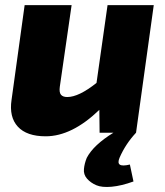

<svg xmlns="http://www.w3.org/2000/svg" viewBox="-20 -517 641 748"><path d="M579 -497 510 0Q469 44 446 97Q437 118 447 124.5Q457 131 486 124L500 190Q453 207 415 210.5Q377 214 355 204.5Q333 195 319 179Q305 163 307 141.5Q309 120 318 98Q344 48 422 0H368L367 -89Q260 14 158 14Q84 14 49.5 -23.5Q15 -61 25 -128L76 -497H259L213 -179Q210 -157 217.5 -148Q225 -139 242 -139Q287 -139 356 -194L399 -497Z"/></svg>

Font: Exo 2.0 Extra Bold
Style: Italic
Weight: 800
Italic angle: -8°
Designer: Natanael Gama
Version: Version 1.001;PS 001.001;hotconv 1.0.70;makeotf.lib2.5.58329